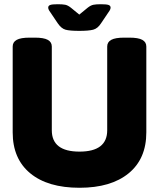

<svg xmlns="http://www.w3.org/2000/svg" viewBox="-20 -880 752 908"><path d="M356 8Q206 8 123 -60.5Q40 -129 40 -254V-660Q40 -681 59 -691.5Q78 -702 120 -702H145Q187 -702 206 -691.5Q225 -681 225 -660V-264Q225 -163 356 -163Q487 -163 487 -264V-660Q487 -681 506 -691.5Q525 -702 567 -702H592Q634 -702 653 -691.5Q672 -681 672 -660V-254Q672 -129 588.5 -60.5Q505 8 356 8ZM457 -860Q484 -860 493.5 -856.5Q503 -853 503 -844Q503 -835 493 -822L458 -770Q442 -745 420.5 -739.5Q399 -734 355 -734Q310 -734 290 -739.5Q270 -745 253 -770L218 -822Q208 -835 208 -844Q208 -853 217.5 -856.5Q227 -860 253 -860Q276 -860 288.5 -857.5Q301 -855 316 -843L355 -811L394 -843Q409 -855 422 -857.5Q435 -860 457 -860Z"/></svg>

Font: Asap Black
Style: Regular
Weight: 900
Designer: Pablo Cosgaya
Foundry: Omnibus-Type
Version: Version 3.001; ttfautohint (v1.8.4.7-5d5b)